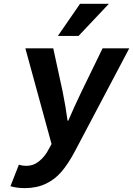

<svg xmlns="http://www.w3.org/2000/svg" viewBox="-20 -761 692 998"><path d="M280.8 -574.2 396 -741.2H545.9L388.2 -574.2ZM108.9 216.8Q67.4 216.8 34.2 207L78.1 95.2Q96.7 101.1 116.2 101.1Q153.8 101.1 181.9 78.1Q210 55.2 225.1 28.8L248 -12.2L111.8 -509.8H256.8L305.2 -287.1Q321.8 -205.6 331.1 -133.8H335Q362.3 -198.7 404.8 -287.1L513.2 -509.8H651.9L370.1 23.9Q335 90.3 300 131.1Q265.1 171.9 217.8 194.3Q170.4 216.8 108.9 216.8Z"/></svg>

Font: Office Code Pro Bold Italic
Style: Regular
Weight: 700
Italic angle: -9°
Designer: Nathan Rutzky & Paul D. Hunt
Foundry: Adobe Systems Incorporated
Version: Version 1.004;PS 001.004;hotconv 1.0.70;makeotf.lib2.5.58329